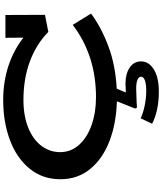

<svg xmlns="http://www.w3.org/2000/svg" viewBox="74 -814 1016 1204"><g transform="rotate(-90 582.0 -212.0)"><path d="M799 165Q799 213 749 244.5Q699 276 610 276Q490 276 408 234L442 162Q476 178 522.5 187.5Q569 197 614 197Q657 197 680 188.5Q703 180 703 165Q703 150 683.5 142Q664 134 628 134Q606 134 579.5 135.5Q553 137 540 137L510 139L503 128L549 13Q409 9 298 -34Q187 -77 123.5 -155.5Q60 -234 60 -341Q60 -453 126 -534Q192 -615 305 -657.5Q418 -700 557 -700Q670 -700 769.5 -667.5Q869 -635 948 -573L947 -686H1090L1091 -438L984 -417Q906 -493 798 -533Q690 -573 557 -573Q458 -573 383.5 -543Q309 -513 269.5 -460.5Q230 -408 230 -343Q230 -275 276 -224Q322 -173 400.5 -145.5Q479 -118 574 -118Q837 -118 1028 -264L1099 -149Q1011 -84 893 -40Q775 4 628 12L604 69L661 67Q721 67 760 93Q799 119 799 165Z"/></g></svg>

Font: BioRhyme Expanded ExtraBold
Style: Regular
Weight: 800
Width: 7
Designer: Aoife Mooney
Foundry: Aoife Mooney Type
Version: Version 1.001